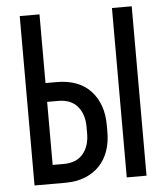

<svg xmlns="http://www.w3.org/2000/svg" viewBox="-52 -766 704 813"><g transform="rotate(-5 300.0 -360.0)"><path d="M62 -720H146V-428H193Q288 -428 338.5 -373Q389 -318 389 -228V-199Q389 -154 376 -117.5Q363 -81 338 -55Q313 -29 276.5 -14.5Q240 0 193 0H62ZM454 0V-720H538V0ZM146 -80H193Q247 -80 275 -113Q303 -146 303 -200V-228Q303 -282 275 -315Q247 -348 193 -348H146Z"/></g></svg>

Font: JetBrainsMono NF
Style: Regular
Weight: 400
Monospace: yes
Designer: Philipp Nurullin, Konstantin Bulenkov
Foundry: JetBrains
Version: Version 1.0.2; ttfautohint (v1.8.3)